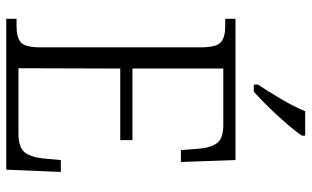

<svg xmlns="http://www.w3.org/2000/svg" viewBox="-206 -764 971 598"><g transform="rotate(90 279.0 -465.5)"><path d="M39 0V-32H62Q96 -32 112 -45Q128 -58 128 -108V-603Q128 -655 112 -668.5Q96 -682 62 -682H39V-714H479L485 -544H448L444 -596Q441 -636 426.5 -656Q412 -676 370 -676H194V-393H417V-355H194L193 -38H396Q440 -38 455 -57.5Q470 -77 474 -115L479 -170H516L509 0ZM244 -784Q266 -817 289.5 -857Q313 -897 327 -931H403V-921Q392 -904 368 -876Q344 -848 316.5 -819.5Q289 -791 266 -771H244Z"/></g></svg>

Font: Noto Serif Tamil SemiCondensed Light
Style: Regular
Weight: 300
Width: 4
Designer: Indian Type Foundry, Tom Grace, and the Monotype Design Team
Foundry: Monotype Imaging Inc.
Version: Version 2.004; ttfautohint (v1.8.4.7-5d5b)